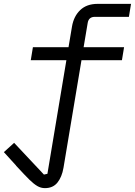

<svg xmlns="http://www.w3.org/2000/svg" viewBox="-36 -760 697 992"><path d="M47 96Q47 95 46.5 94.5Q46 94 45 93L-16 26L37 -22L191 142L209 138L307 -449H123L134 -516H318L336 -623Q345 -676 378.5 -708Q412 -740 468 -740H641L630 -673H454Q422 -673 417 -641L396 -516H605L594 -449H385L292 107Q284 154 261 183Q238 212 196 212Q175 212 156.5 201Q138 190 116.5 169Q95 148 47 96Z"/></svg>

Font: iA Writer Mono V
Style: Regular
Weight: 400
Italic angle: -9.5°
Designer: Mike Abbink, Paul van der Laan, Pieter van Rosmalen
Foundry: Bold Monday
Version: Version 2.000